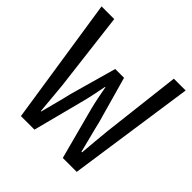

<svg xmlns="http://www.w3.org/2000/svg" viewBox="-197 -930 1093 1093"><g transform="rotate(45 350.0 -383.0)"><path d="M11 -766 128 0H237L319 -316C331 -363 340 -410 349 -456H352C361 -410 369 -363 381 -316L465 0H577L688 -766H593L537 -288C531 -226 525 -164 520 -100H515C500 -164 482 -227 468 -288L389 -569H318L239 -288C225 -226 207 -163 191 -100H188C183 -163 176 -226 171 -288L113 -766Z"/></g></svg>

Font: Kawkab Mono Light
Style: Bold
Weight: 400
Monospace: yes
Designer: Abdullah Arif
Foundry: Abdullah Arif
Version: Version 1.000;PS 000.500;hotconv 1.0.88;makeotf.lib2.5.64775